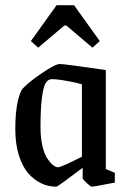

<svg xmlns="http://www.w3.org/2000/svg" viewBox="-20 -700 488 729"><path d="M125 -519 97.2 -543.9 194.8 -680.2H261.2L358.9 -543.9L331.1 -519L231.9 -603H224.1ZM193.8 8.8Q163.1 8.8 136 -4.2Q108.9 -17.1 86.7 -42.7Q64.5 -68.4 51.3 -111.3Q38.1 -154.3 38.1 -209Q38.1 -311 62 -357.9Q78.1 -380.4 133.8 -418.7Q189.5 -457 207 -457Q224.1 -457 381.8 -434.1V-58.1L416 -43.9V-6.8Q336.9 8.8 328.1 8.8Q324.2 8.8 309.1 -5.1Q293.9 -19 293.9 -23.9V-63Q199.2 8.8 193.8 8.8ZM200.2 -64.9Q212.4 -64.9 291 -105V-379.9Q265.1 -387.7 225.3 -394.3Q185.5 -400.9 171.9 -398.9Q159.7 -397 151.6 -381.3Q143.6 -365.7 138.7 -324.7Q133.8 -283.7 133.8 -215.8Q133.8 -176.8 141.1 -145.8Q148.4 -114.7 159.7 -98.1Q170.9 -81.5 181.4 -73.2Q191.9 -64.9 200.2 -64.9Z"/></svg>

Font: Grenze
Style: Regular
Weight: 400
Designer: Renata Polastri
Foundry: Omnibus-Type
Version: Version 1.002;PS 001.002;hotconv 1.0.88;makeotf.lib2.5.64775